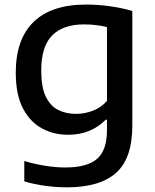

<svg xmlns="http://www.w3.org/2000/svg" viewBox="-20 -572 663 822"><path d="M266 230Q223.5 230 175.5 223.8Q127.5 217.5 84 204.5V117.5Q132 131.5 176.2 138.2Q220.5 145 259.5 145Q353 145 395.5 108.2Q438 71.5 438 -15.5V-59.5H432.5Q404.5 -30 363.8 -12.5Q323 5 271 5Q210 5 159.2 -22.5Q108.5 -50 78 -108.5Q47.5 -167 47.5 -261Q47.5 -404 123.8 -478.2Q200 -552.5 349.5 -552.5Q399.5 -552.5 451.2 -545.2Q503 -538 546.5 -525V-34Q546.5 106 477 168Q407.5 230 266 230ZM306 -84.5Q342 -84.5 377.2 -97.8Q412.5 -111 438 -140V-456Q419 -461 393.8 -464.2Q368.5 -467.5 340 -467.5Q250 -467.5 203.2 -420.2Q156.5 -373 156.5 -270Q156.5 -199.5 175.8 -159Q195 -118.5 228.8 -101.5Q262.5 -84.5 306 -84.5Z"/></svg>

Font: Encode Sans SmExp Md
Style: Regular
Weight: 500
Width: 6
Designer: Multiple Designers
Foundry: Impallari Type
Version: Version 3.002; ttfautohint (v1.8.3) -l 8 -r 50 -G 200 -x 14 